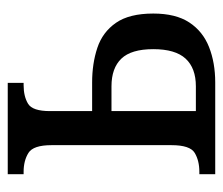

<svg xmlns="http://www.w3.org/2000/svg" viewBox="-60 -516 576 496"><g transform="rotate(-90 228.0 -268.0)"><path d="M26 0V-41H32Q61 -41 81 -53Q101 -65 101 -113V-423Q101 -470 81 -482.5Q61 -495 32 -495H26V-536H262V-495H256Q227 -495 208 -483.5Q189 -472 189 -427V-318H263Q312 -318 352.5 -304.5Q393 -291 417 -256.5Q441 -222 441 -160Q441 -102 418 -67Q395 -32 354.5 -16Q314 0 263 0ZM189 -50H253Q300 -50 324.5 -76.5Q349 -103 349 -160Q349 -217 324.5 -242.5Q300 -268 253 -268H189Z"/></g></svg>

Font: Noto Serif Condensed
Style: Regular
Weight: 400
Width: 3
Designer: Monotype Design Team
Foundry: Monotype Imaging Inc.
Version: Version 2.013; ttfautohint (v1.8.4.7-5d5b)